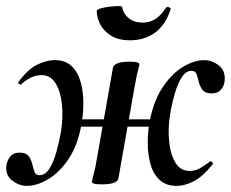

<svg xmlns="http://www.w3.org/2000/svg" viewBox="-30 -596 756 629"><path d="M58 13Q33 13 10 -4.5Q-13 -22 -9 -54Q-7 -70 3.5 -83Q14 -96 34 -96Q55 -96 63.5 -85Q72 -74 75.5 -59Q79 -44 83 -33Q87 -22 99 -22Q118 -22 131.5 -43Q145 -64 154.5 -97.5Q164 -131 170 -166Q177 -210 173 -252.5Q169 -295 152.5 -322.5Q136 -350 106 -350Q85 -350 66 -339Q47 -328 39 -319Q37 -318 32.5 -321Q28 -324 30 -327Q63 -371 93.5 -385Q124 -399 149 -399Q184 -399 204.5 -379.5Q225 -360 234 -328Q243 -296 243 -258Q243 -220 236 -184Q224 -119 194.5 -75Q165 -31 128 -9Q91 13 58 13ZM303 8Q284 8 277.5 5.5Q271 3 271 0Q271 -4 277 -26Q283 -48 287 -74L340 -374Q345 -394 395 -394Q415 -394 421 -391Q427 -388 427 -386Q427 -384 424 -373Q421 -362 417.5 -346Q414 -330 411 -312L358 -12Q355 8 303 8ZM193 -181 196 -205H509L505 -181ZM549 13Q514 13 493 -6.5Q472 -26 463 -58Q454 -90 454 -128Q454 -166 461 -202Q474 -267 503.5 -311Q533 -355 569.5 -377Q606 -399 639 -399Q665 -399 687 -381.5Q709 -364 706 -332Q705 -316 694.5 -303Q684 -290 664 -290Q643 -290 634 -301Q625 -312 621.5 -327Q618 -342 614 -353Q610 -364 598 -364Q579 -364 565.5 -343Q552 -322 542.5 -289Q533 -256 527 -220Q520 -176 524 -133.5Q528 -91 544.5 -63.5Q561 -36 591 -36Q612 -36 630.5 -48Q649 -60 658 -67Q660 -69 664.5 -65.5Q669 -62 667 -58Q633 -16 603.5 -1.5Q574 13 549 13ZM396 -464Q358 -464 334 -479Q310 -494 298.5 -516Q287 -538 287 -560Q287 -565 299.5 -568.5Q312 -572 328 -574Q344 -576 357 -576Q370 -576 370 -573Q374 -551 391.5 -536.5Q409 -522 437 -522Q461 -522 479 -533.5Q497 -545 513 -570Q517 -575 524 -572Q531 -569 529 -566Q513 -515 478.5 -489.5Q444 -464 396 -464Z"/></svg>

Font: Cormorant Garamond Light
Style: Italic
Weight: 300
Italic angle: -10°
Designer: Christian Thalmann (Catharsis Fonts)
Foundry: Catharsis Fonts
Version: Version 4.001